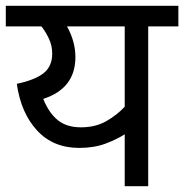

<svg xmlns="http://www.w3.org/2000/svg" viewBox="-20 -642 635 662"><path d="M595 -622V-551H491V0H410V-179Q382 -161 343 -146.5Q304 -132 253 -132Q163 -132 107.5 -192.5Q52 -253 38 -353Q100 -366 130 -389.5Q160 -413 160 -457Q160 -485 148.5 -509Q137 -533 123 -551H0V-622ZM129 -301Q149 -252 179.5 -227.5Q210 -203 259 -203Q309 -203 346 -224Q383 -245 410 -274V-551H211Q240 -499 240 -445Q240 -337 129 -301Z"/></svg>

Font: RS Noto Sans
Style: Regular
Weight: 400
Designer: Monotype Design Team
Foundry: Monotype Imaging Inc.
Version: Version 3.10